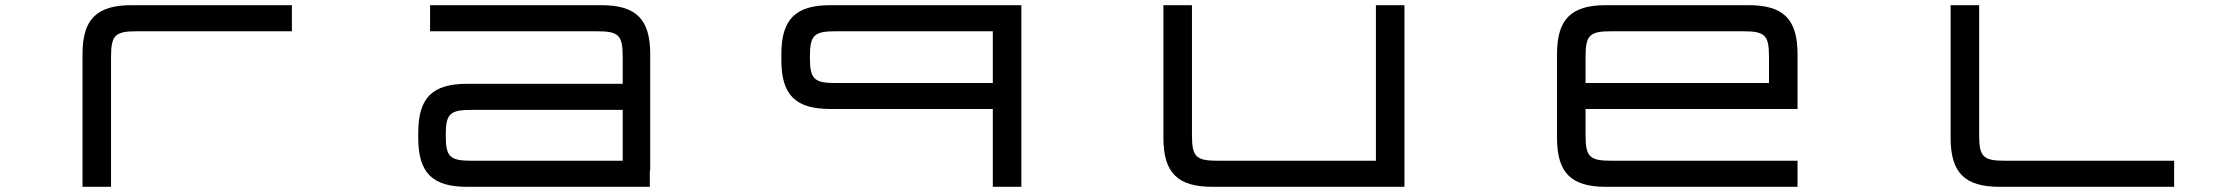

<svg xmlns="http://www.w3.org/2000/svg" viewBox="-20 -720 8576 740"><path d="M298 -511.5V0H408V-500C408 -584.5 423.5 -599.5 507.5 -599.5H1105V-700H486.5C352.5 -700 298 -645.5 298 -511.5Z M1797.5 -296.5H2380V-100.5H1797.5C1713.5 -100.5 1698 -115.5 1698 -198.5C1698 -281.5 1713.5 -296.5 1797.5 -296.5ZM1592 -188.5C1592 -54.5 1646 0 1780 0H2484.5V-63H2486V-511.5C2486 -645.5 2432 -700 2298 -700H1637.5V-599.5H2280.5C2365 -599.5 2380 -584.5 2380 -500V-397H1780C1646 -397 1592 -342.5 1592 -208.5Z M3916.5 -700H3180C3046 -700 2991.5 -645.5 2991.5 -511.5V-488C2991.5 -354 3046 -300 3180 -300H3806.5V0H3916.5ZM3101.5 -499.5V-500C3101.5 -584.5 3117 -599.5 3201 -599.5H3806.5V-400H3201C3117 -400 3101.5 -415.5 3101.5 -499.5Z M4652.5 0H5393V-700H5283V-100.5H4673.5C4589.5 -100.5 4574 -115.5 4574 -200V-700H4464V-188.5C4464 -54.5 4518.5 0 4652.5 0Z M6720 -700H6169C6035 -700 5981 -645.5 5981 -511.5V-188.5C5981 -54.5 6035 0 6169 0H6908V-100.5H6190.5C6106 -100.5 6091 -115.5 6091 -200V-300H6908V-511.5C6908 -645.5 6854 -700 6720 -700ZM6091 -400V-500C6091 -584.5 6106 -599.5 6190.5 -599.5H6698.5C6783 -599.5 6798 -584.5 6798 -500V-400Z M7498 -700V-188.5C7498 -54.5 7552.5 0 7686.5 0H8359.5V-100.5H7707.5C7623.5 -100.5 7608 -115.5 7608 -200V-700Z"/></svg>

Font: Melete
Style: Regular
Weight: 400
Width: 6
Designer: Sora Sagano
Foundry: DOT COLON
Version: Version 0.200;FEAKit 1.0